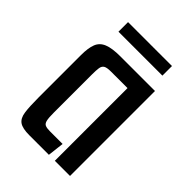

<svg xmlns="http://www.w3.org/2000/svg" viewBox="-177 -668 751 751"><g transform="rotate(45 198.0 -293.0)"><path d="M123 0Q85 0 68.5 -11.5Q52 -23 48 -51Q44 -79 44 -129V-365Q44 -404 53 -427Q62 -450 86.5 -460Q111 -470 156 -470H348V0H264V-402H172Q150 -402 141 -396.5Q132 -391 130 -378Q128 -365 128 -342V-129Q128 -102 131 -89Q134 -76 142.5 -72Q151 -68 168 -68H239L231 0ZM83 -533V-586H326V-533Z"/></g></svg>

Font: Smooch Sans Thin SemiBold
Style: Regular
Weight: 600
Version: Version 1.010